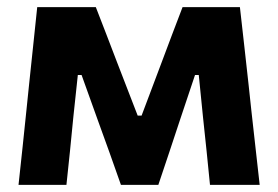

<svg xmlns="http://www.w3.org/2000/svg" viewBox="-20 -519 781 539"><path d="M32 0Q38 -54 43.5 -107Q49 -160 54.5 -212.5L61.5 -280.5Q67 -334.5 73 -389.5Q79 -444.5 84.5 -499H249Q264 -460.5 279 -421.5Q294 -382.5 308.5 -344.5L366.5 -194.5H377.5L434 -344.5Q448.5 -383.5 463.2 -422.2Q478 -461 492.5 -499H653.5Q659.5 -445.5 665.8 -389.8Q672 -334 678 -280L685.5 -210Q691 -160 697 -107Q703 -54 709 0H569.5Q565 -47 560 -94.5Q555 -142 550 -189L538 -308.5H527.5L485 -181.5Q470 -136 455 -91Q439.5 -45.5 424.5 0H319.5Q303.5 -45.5 287.5 -90.5Q271 -135 255.5 -179L209 -308.5H198.5L186 -191.5Q181.5 -143 176.5 -95.2Q171.5 -47.5 166.5 0Z"/></svg>

Font: Heraclito
Style: Bold
Weight: 700
Designer: Kostas Bartsokas (font) & Cristiano Sobral (main changes)
Foundry: Kostas Bartsokas (font) & Cristiano Sobral (main changes)
Version: Version 1.00;July 8, 2020;FontCreator 13.0.0.2655 64-bit